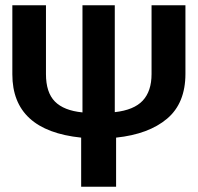

<svg xmlns="http://www.w3.org/2000/svg" viewBox="-20 -711 752 731"><path d="M422 0H289V-187Q27 -214 27 -428V-691H155V-429Q155 -359 189 -324.5Q223 -290 294 -283V-691H417V-284Q490 -292 523.5 -328Q557 -364 557 -429V-691H686V-430Q686 -318 616 -259Q546 -200 422 -187Z"/></svg>

Font: Trujillo Medium
Style: Regular
Weight: 500
Designer: Fira Sans original fonts by bBox Type GmbH, Carrois Corporate GbR, & Edenspiekermann AG / Changes by Cristiano Sobral
Foundry: Fira Sans original fonts by bBox Type GmbH, Carrois Corporate GbR, & Edenspiekermann AG / Changes by Cristiano Sobral
Version: Version 4.301;October 17, 2021;FontCreator 14.0.0.2814 64-bi